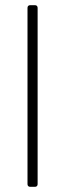

<svg xmlns="http://www.w3.org/2000/svg" viewBox="-20 -720 251 740"><path d="M96 0H115C121 0 125 -4 125 -10V-690C125 -696 121 -700 115 -700H96C90 -700 86 -696 86 -690V-10C86 -4 90 0 96 0Z"/></svg>

Font: Barlow ExtraLight
Style: Regular
Weight: 275
Designer: Jeremy Tribby
Foundry: Tribby Type
Version: Version 1.422;hotconv 1.0.109;makeotfexe 2.5.65596